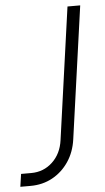

<svg xmlns="http://www.w3.org/2000/svg" viewBox="-71 -785 453 827"><g transform="rotate(-5 155.5 -372.0)"><path d="M-17 6 -9 -49H35Q88.5 -49 126.8 -84.8Q165 -120.5 173 -179L253 -750H308L228 -179Q220.5 -123.5 192.5 -82Q164.5 -40.5 122 -17.2Q79.5 6 27 6Z"/></g></svg>

Font: Mohave Light Light
Style: Italic
Weight: 300
Italic angle: -8°
Version: Version 2.003